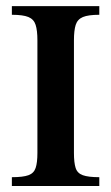

<svg xmlns="http://www.w3.org/2000/svg" viewBox="-20 -619 370 639"><path d="M310.5 0H19.5V-29.3Q56.6 -29.3 74.7 -35.9Q92.8 -42.5 98.6 -60.1Q104.5 -77.6 104.5 -109.9V-484.9Q104.5 -517.6 98.6 -536.1Q92.8 -554.7 74.7 -562.3Q56.6 -569.8 19.5 -569.8V-598.6H310.5V-569.8Q273.9 -569.8 255.9 -562.3Q237.8 -554.7 231.9 -536.1Q226.1 -517.6 226.1 -484.9V-109.9Q226.1 -77.6 231.7 -60.1Q237.3 -42.5 255.6 -35.9Q273.9 -29.3 310.5 -29.3Z"/></svg>

Font: Scheherazade New SemiBold
Style: Regular
Weight: 600
Designer: SIL International
Foundry: SIL International
Version: Version 4.000